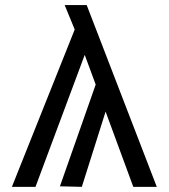

<svg xmlns="http://www.w3.org/2000/svg" viewBox="-20 -726 655 746"><path d="M26.2 0 270.3 -611.3 231.3 -706.2H316.9L589.2 0H497.9L390.3 -292.3L297.9 0L212.8 -2.1L351.8 -397.4L309.2 -512.8L117.9 0Z"/></svg>

Font: FiraCode Nerd Font
Style: Regular
Weight: 400
Designer: Carrois Corporate, Edenspiekermann AG, Nikita Prokopov
Foundry: Carrois Corporate, Edenspiekermann AG, Nikita Prokopov
Version: Version 6.002;Nerd Fonts 2.1.0